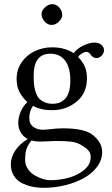

<svg xmlns="http://www.w3.org/2000/svg" viewBox="-20 -667 540 925"><path d="M180.2 -599.1Q180.2 -616.7 197 -631.8Q213.9 -647 231.9 -647Q251.5 -647 265.6 -630.6Q279.8 -614.3 279.8 -595.2Q279.8 -578.6 263.9 -562.7Q248 -546.9 228 -546.9Q210 -546.9 195.1 -563.2Q180.2 -579.6 180.2 -599.1ZM318.8 -278.8Q318.8 -341.3 293.9 -374.8Q269 -408.2 222.2 -408.2Q142.1 -408.2 142.1 -301.8Q142.1 -279.3 143.6 -262.7Q145 -246.1 150.6 -227.1Q156.2 -208 165.8 -195.8Q175.3 -183.6 192.9 -175.3Q210.4 -167 234.9 -167Q250.5 -167 263.9 -171.6Q277.3 -176.3 290.5 -187.7Q303.7 -199.2 311.3 -222.4Q318.8 -245.6 318.8 -278.8ZM131.8 9.8Q112.3 33.7 106.7 53.7Q101.1 73.7 101.1 104Q101.1 127.9 114.5 147.5Q127.9 167 147.7 178.2Q167.5 189.5 187 195.3Q206.5 201.2 221.2 201.2Q268.1 201.2 311.8 189Q355.5 176.8 386.2 150.9Q417 125 417 90.8Q417 71.3 406.2 58.3Q395.5 45.4 366.2 28.8Q346.7 18.1 319.3 15.1Q292 12.2 245.1 12.2Q240.2 12.2 214.8 13.7Q189.5 15.1 171.9 15.1Q152.3 15.1 131.8 9.8ZM443.8 -387.2Q436 -387.2 427.5 -392.8Q418.9 -398.4 416 -404.8Q407.7 -417 396 -417Q386.7 -417 374 -408.9Q361.3 -400.9 356 -393.1Q378.4 -369.6 388.7 -346.2Q398.9 -322.8 398.9 -289.1Q398.9 -218.8 349.4 -177.5Q299.8 -136.2 230 -136.2Q174.8 -136.2 139.2 -157.2Q121.1 -131.8 121.1 -99.1Q121.1 -69.8 140.4 -55.9Q159.7 -42 185.1 -42Q187 -42 190.9 -42.2Q194.8 -42.5 201.9 -43Q209 -43.5 214.8 -43.9Q254.9 -48.8 282.2 -48.8Q388.7 -48.8 428.2 -16.1Q472.2 20.5 472.2 64.9Q472.2 104 447.3 137.2Q422.4 170.4 382.1 192.1Q341.8 213.9 292 225.8Q242.2 237.8 190.9 237.8Q160.2 237.8 133.3 231.9Q106.4 226.1 83 213.6Q59.6 201.2 45.9 178.2Q32.2 155.3 32.2 124Q32.2 90.8 53.2 58.6Q74.2 26.4 113.8 2.9Q93.3 -7.3 80.6 -27.8Q67.9 -48.3 67.9 -74.2Q67.9 -101.1 79.8 -129.2Q91.8 -157.2 111.8 -174.8Q86.9 -198.7 73.5 -224.4Q60.1 -250 60.1 -287.1Q60.1 -331.5 84.2 -366.7Q108.4 -401.9 147.2 -420.4Q186 -439 231 -439Q291.5 -439 335 -411.1Q353 -434.6 382.8 -448.2Q412.6 -461.9 435.1 -461.9Q455.1 -461.9 468 -451.4Q481 -440.9 481 -424.8Q481 -410.2 469.5 -398.7Q458 -387.2 443.8 -387.2Z"/></svg>

Font: Linux Libertine G
Style: Regular
Weight: 400
Designer: Philipp H. Poll
Foundry: Philipp H. Poll
Version: Version 4.7.5